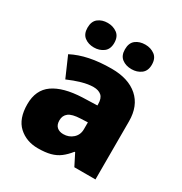

<svg xmlns="http://www.w3.org/2000/svg" viewBox="-180 -898 983 1039"><g transform="rotate(30 311.5 -378.5)"><path d="M336 -563Q441 -563 500 -511Q559 -459 559 -363V0H427L390 -73H386Q363 -44 338.5 -25.5Q314 -7 282 1.5Q250 10 204 10Q132 10 84 -34Q36 -78 36 -169Q36 -258 97.5 -301Q159 -344 276 -349L368 -352V-360Q368 -397 350 -412.5Q332 -428 301 -428Q268 -428 228 -416.5Q188 -405 147 -387L92 -513Q140 -538 200.5 -550.5Q261 -563 336 -563ZM325 -245Q273 -243 251.5 -226.5Q230 -210 230 -180Q230 -152 245 -138.5Q260 -125 285 -125Q320 -125 344.5 -147Q369 -169 369 -204V-247ZM111 -690Q111 -730 135 -748.5Q159 -767 194 -767Q228 -767 253 -748.5Q278 -730 278 -690Q278 -651 253 -632.5Q228 -614 194 -614Q159 -614 135 -632.5Q111 -651 111 -690ZM345 -690Q345 -730 369 -748.5Q393 -767 429 -767Q463 -767 488 -748.5Q513 -730 513 -690Q513 -651 488 -632.5Q463 -614 429 -614Q393 -614 369 -632.5Q345 -651 345 -690Z"/></g></svg>

Font: Noto Sans Georgian Black
Style: Regular
Weight: 900
Designer: Monotype Design Team, Akaki Razmadze
Foundry: Google LLC
Version: Version 2.005; ttfautohint (v1.8.4.7-5d5b)